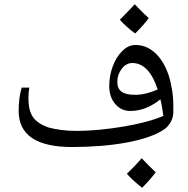

<svg xmlns="http://www.w3.org/2000/svg" viewBox="-20 -833 888 905"><path d="M320 -140Q194 -140 131 -182.5Q68 -225 68 -310Q68 -342 71.5 -369Q75 -396 82 -420H118Q116 -408 115 -395.5Q114 -383 114 -371Q114 -310 136.5 -279.5Q159 -249 209 -232Q235 -225 268 -220.5Q301 -216 342 -216Q392 -216 449 -221.5Q506 -227 562.5 -236.5Q619 -246 668 -259Q717 -272 750 -287Q747 -307 744 -326.5Q741 -346 736 -365Q703 -338 667.5 -324Q632 -310 594 -310Q551 -310 523 -343Q495 -376 495 -427Q495 -477 511.5 -520.5Q528 -564 554 -590Q583 -621 619 -621Q669 -621 709.5 -585Q750 -549 774 -481Q785 -447 791 -409.5Q797 -372 797 -331Q797 -320 797 -304Q797 -288 790 -269Q783 -250 762 -229Q732 -206 684 -189Q636 -172 576 -161Q516 -150 450.5 -145Q385 -140 320 -140ZM618 -386Q642 -386 668.5 -392.5Q695 -399 723 -411Q704 -472 673.5 -504Q643 -536 604 -536Q574 -536 553.5 -508.5Q533 -481 533 -447Q533 -415 553.5 -400.5Q574 -386 618 -386ZM650 52Q628 35 610 18.5Q592 2 578 -14Q601 -36 618 -54Q635 -72 648 -87Q683 -50 714 -21Q702 -5 686 13.5Q670 32 650 52ZM617 -675Q573 -708 545 -740Q571 -766 588 -784Q605 -802 615 -813Q631 -796 647.5 -779.5Q664 -763 681 -748Q670 -732 653.5 -713.5Q637 -695 617 -675Z"/></svg>

Font: Noto Naskh Arabic UI
Style: Regular
Weight: 400
Designer: Monotype Design Team, David Williams, Mohamad Dakak and Nizar Qandah
Foundry: Monotype Imaging Inc.
Version: Version 2.014